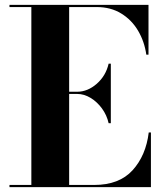

<svg xmlns="http://www.w3.org/2000/svg" viewBox="-20 -770 673 790"><path d="M427 -263Q419.5 -296.5 399.5 -323.8Q379.5 -351 352.8 -367.2Q326 -383.5 297.5 -383.5H264.5V-9H367.5Q470.5 -9 525.5 -69.5Q580.5 -130 592 -225H601V0H19V-9H109V-741H19V-750H591V-545H582Q574.5 -598.5 548.5 -643Q522.5 -687.5 479.2 -714.2Q436 -741 377.5 -741H264.5V-392.5H297.5Q340.5 -392.5 378 -425.2Q415.5 -458 427 -508H436V-263Z"/></svg>

Font: Bodoni* 24pt
Style: Bold
Weight: 700
Version: Version 2.3